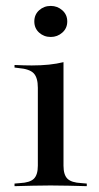

<svg xmlns="http://www.w3.org/2000/svg" viewBox="-20 -638 340 658"><path d="M109.7 -207.3V-337.1Q109.7 -371.8 95.6 -386.7Q81.5 -401.6 43.5 -404.8L29.8 -406.5V-415.3Q50 -414.5 62.5 -414.1Q75 -413.7 88.7 -413.7Q120.2 -413.7 147.6 -416.5Q175 -419.4 197.6 -425V-415.3V-207.3ZM153.2 -2.4Q121 -2.4 92.3 -1.6Q63.7 -0.8 29.8 0V-8.9L48.4 -10.5Q82.3 -12.1 96 -25.4Q109.7 -38.7 109.7 -70.2V-207.3H197.6V-70.2Q197.6 -38.7 211.3 -25.4Q225 -12.1 258.9 -10.5L277.4 -8.9V0Q243.5 -0.8 214.9 -1.6Q186.3 -2.4 153.2 -2.4ZM154 -511.3Q130.6 -511.3 114.1 -526.2Q97.6 -541.1 97.6 -564.5Q97.6 -587.9 114.1 -602.8Q130.6 -617.7 154 -617.7Q176.6 -617.7 193.5 -602.8Q210.5 -587.9 210.5 -564.5Q210.5 -541.1 193.5 -526.2Q176.6 -511.3 154 -511.3Z"/></svg>

Font: Playfair 144pt SemiExpanded Medium
Style: Regular
Weight: 500
Width: 6
Designer: Claus Eggers Sørensen
Foundry: Claus Eggers Sørensen
Version: Version 2.203